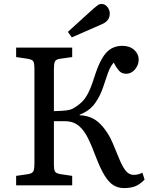

<svg xmlns="http://www.w3.org/2000/svg" viewBox="-20 -942 765 976"><path d="M609 14Q581 14 557.5 0Q534 -14 512.5 -48.5Q491 -83 468 -143Q447 -200 426.5 -241Q406 -282 378.5 -304Q351 -326 309 -326H254V-104Q254 -81 259 -71Q264 -61 286 -57L347 -48V0H62V-48L124 -57Q146 -61 150.5 -73.5Q155 -86 155 -108V-596Q155 -619 150 -629Q145 -639 122 -643L62 -652V-700H347V-652L284 -643Q263 -640 258.5 -627.5Q254 -615 254 -592V-377Q294 -378 315.5 -380.5Q337 -383 350 -390Q377 -405 395.5 -423Q414 -441 429 -470.5Q444 -500 459 -549Q487 -637 519 -673Q551 -709 602 -709Q639 -709 662 -688.5Q685 -668 685 -639Q685 -611 666 -589Q647 -567 622 -567Q598 -567 584 -583.5Q570 -600 558 -624Q549 -613 542.5 -602Q536 -591 528 -569Q520 -547 505 -501Q490 -455 463 -417Q436 -379 385 -359V-356Q448 -354 489 -312.5Q530 -271 554 -212Q573 -166 588 -130Q603 -94 619.5 -73.5Q636 -53 660 -53Q682 -53 704 -64L715 -29Q689 -3 666 5.5Q643 14 609 14ZM345 -752 325 -780 456 -899Q469 -910 477.5 -916Q486 -922 495 -922Q514 -922 526 -906.5Q538 -891 538 -874Q538 -853 527 -839.5Q516 -826 496 -818Z"/></svg>

Font: Text Regular
Style: Regular
Weight: 400
Designer: Latin by Veronika Burian and Jose Scaglione. Greek by Irene Vlachou. Cyrillic by Vera Evstafieva.
Foundry: TypeTogether
Version: Version 3.002